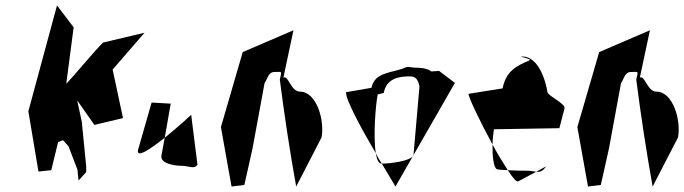

<svg xmlns="http://www.w3.org/2000/svg" viewBox="-20 -684 2509 704"><path d="M84 -276 121 -55 168 -60 193 -163 211 -170 231 -148 264 -62 268 -22 296 -53V-74L280 -237L263 -316L326 -226L431 -251L393 -429L510 -564L358 -528C325 -496 256 -411 223 -377L250 -584L189 -664Z M486 -134C480 -102 532 -138 584 -179L606 -304L536 -308ZM584 -179 572 -114C566 -84 621 -76 647 -76C672 -76 692 -62 704 -80L681 -263C681 -263 633 -218 584 -179Z M790 -218 829 0 876 -6 906 -140 950 -379C961 -395 964 -420 986 -420C1016 -420 1013 -426 1006 -392C1023 -259 1043 -128 1066 0L1159 -180C1171 -242 1141 -348 1080 -348C1046 -348 1037 -411 1019 -399L1056 -573L870 -493Z M1249 -346C1245 -323 1305 -212 1358 -122C1348 -183 1357 -299 1365 -338L1387 -343C1397 -397 1443 -404 1483 -404C1507 -404 1514 -388 1518 -366L1496 -114C1484 -92 1405 -84 1380 -84C1409 -36 1430 0 1430 0L1648 -380L1590 -424L1562 -422C1550 -431 1531 -436 1501 -436C1485 -436 1479 -442 1465 -436C1421 -416 1354 -422 1342 -362ZM1358 -122C1362 -99 1368 -84 1379 -84H1380C1372 -96 1365 -108 1358 -122Z M1698 -340C1696 -331 1740 -238 1786 -154C1786 -174 1789 -195 1791 -210L2031 -214L2050 -287C2053 -305 1989 -332 1987 -347C1981 -389 1954 -477 1895 -477C1876 -477 1936 -468 1920 -462C1872 -442 1835 -422 1823 -360ZM1786 -154C1785 -114 1789 -73 1801 -64C1804 -62 1821 -61 1842 -60C1826 -85 1805 -118 1786 -154ZM1842 -60C1860 -32 1874 -16 1880 -19L1946 -54C1937 -55 1928 -58 1916 -58C1910 -58 1873 -58 1842 -60ZM1946 -54C1960 -53 1970 -55 1982 -74Z M2097 -218 2136 0 2183 -6 2213 -140 2257 -379C2268 -395 2271 -420 2293 -420C2323 -420 2320 -426 2313 -392C2330 -259 2350 -128 2373 0L2466 -180C2478 -242 2448 -348 2387 -348C2353 -348 2344 -411 2326 -399L2363 -573L2177 -493Z"/></svg>

Font: Corrode
Style: Ita
Weight: 400
Designer: Mew Too
Version: Version 0.532